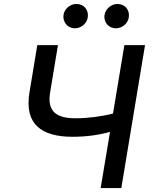

<svg xmlns="http://www.w3.org/2000/svg" viewBox="-20 -957 777 977"><path d="M169.7 -727.3 130 -487.2C103 -324.9 190.7 -261 349.4 -261C420.8 -261 483.3 -270.2 539.8 -285.9L492.2 0H597.3L718 -727.3H612.9L555 -379.3C497.9 -364.3 427.2 -355.1 364.7 -355.1C270.2 -355.1 218 -387.1 235.1 -487.2L274.9 -727.3ZM303.3 -881.4C297.6 -845.2 324.6 -812.9 360.4 -812.9C393.8 -812.9 421.9 -838.4 426.5 -867.9C432.5 -906.6 407.3 -936.8 368.6 -936.8C338.4 -936.8 307.9 -913.4 303.3 -881.4ZM512.1 -881.4C505.7 -844.1 533.4 -812.9 569.2 -812.9C602.6 -812.9 630.7 -838.4 635.3 -867.9C641.3 -906.6 616.1 -936.8 577.4 -936.8C547.2 -936.8 517.4 -913.4 512.1 -881.4Z"/></svg>

Font: Magic Ui Pro Medium
Style: Italic
Weight: 500
Italic angle: -9.39999°
Designer: Stefan Endress, Andreas Faust
Version: Version 1.000;FEAKit 1.0